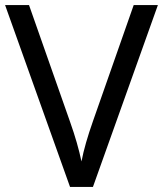

<svg xmlns="http://www.w3.org/2000/svg" viewBox="-20 -734 640 754"><path d="M600 -714H505L345 -258C324 -198 309 -147 300 -100C290 -147 276 -197 255 -256L94 -714H0L255 0H345Z"/></svg>

Font: Noto Sans Elbasan
Style: Regular
Weight: 400
Designer: Monotype Design Team
Foundry: Monotype Imaging Inc.
Version: Version 2.004